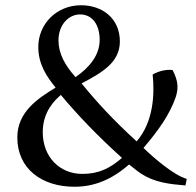

<svg xmlns="http://www.w3.org/2000/svg" viewBox="-20 -700 746 732"><path d="M46 -176C46 -56 140 12 264 12C339 12 406 -15 472 -73L500 -51C548 -12 605 0 666 5L687 7L692 -18C644 -31 566 -98 527 -136C587 -206 628 -266 650 -330C660 -361 661 -389 638 -433C615 -436 587 -430 562 -416C570 -340 565 -235 501 -161C411 -243 348 -312 291 -382C369 -423 437 -462 437 -542C437 -630 370 -680 289 -680C195 -680 126 -608 126 -521C126 -453 160 -406 192 -366C125 -325 46 -274 46 -176ZM143 -196C143 -275 189 -318 212 -338C278 -259 355 -179 445 -98C401 -60 359 -37 294 -37C208 -37 143 -101 143 -196ZM203 -546C203 -606 242 -645 285 -645C335 -645 360 -602 360 -548C360 -491 323 -444 268 -406C227 -452 203 -496 203 -546Z"/></svg>

Font: Lingua Franca
Style: Regular
Weight: 400
Version: Version 1.19